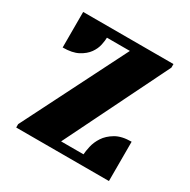

<svg xmlns="http://www.w3.org/2000/svg" viewBox="-141 -749 876 884"><g transform="rotate(30 296.5 -307.5)"><path d="M55 -18 332 -567H210Q210 -552 205 -528Q200 -504 184 -481.5Q168 -459 137.5 -442.5Q107 -426 56 -426V-615H536V-596L266 -48H385Q386 -65 392 -92Q398 -119 415 -145Q432 -171 464 -190Q496 -209 548 -209V0H55Z"/></g></svg>

Font: Bigshot One
Style: Regular
Weight: 400
Designer: Gesine Todt
Foundry: Gesine Todt
Version: Version 1.000